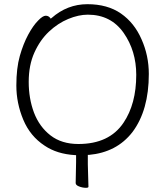

<svg xmlns="http://www.w3.org/2000/svg" viewBox="-20 -728 785 916"><path d="M399 16V56L402 163Q402 168 390 168Q373 168 356 161Q341 155 341 145L343 46V17V12H338Q252 7 193 -33Q124 -78 91 -157Q58 -236 58 -320Q58 -403 74.5 -461Q91 -519 114.5 -562.5Q138 -606 162 -630Q184 -653 198 -653Q211 -653 219 -643L222 -639L226 -642Q301 -708 397 -708Q493 -708 557 -663.5Q621 -619 655 -541Q690 -463 690 -375Q690 -202 612 -98Q574 -49 522 -22Q470 5 404 11H399ZM354 -41Q501 -41 569 -142Q630 -232 630 -371Q630 -485 570 -571Q509 -658 399 -658Q355 -658 305.5 -637.5Q256 -617 213.5 -577Q171 -537 144 -477Q117 -417 117 -337.5Q117 -258 142 -191Q168 -123 221 -82Q274 -41 354 -41Z"/></svg>

Font: ToneOZ-Pinyin-WenKai-Light
Style: Light
Weight: 300
Designer: Fontworks Inc.
Foundry: ToneOZ
Version: Version 0.240331